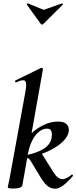

<svg xmlns="http://www.w3.org/2000/svg" viewBox="-20 -1138 464 1167"><path d="M60 8Q41 8 34 5.5Q27 3 27 0Q27 -4 32.5 -26Q38 -48 42 -74L136 -589Q144 -637 131.5 -647Q119 -657 78 -637Q74 -636 72 -642Q70 -648 74 -649L229 -725Q233 -727 237.5 -724Q242 -721 241 -717L150 -205L116 -12Q111 8 60 8ZM317 9Q291 9 271.5 -5.5Q252 -20 228 -58L170 -154Q160 -172 151.5 -175.5Q143 -179 123 -173L228 -214L298 -102Q319 -68 333 -58.5Q347 -49 360 -49Q370 -49 384 -55.5Q398 -62 414 -75Q418 -79 422 -74.5Q426 -70 422 -67Q356 9 317 9ZM123 -173V-191Q181 -203 218.5 -219.5Q256 -236 274.5 -258.5Q293 -281 295 -311Q297 -332 290.5 -344Q284 -356 267 -356Q227 -356 195 -314.5Q163 -273 150 -205L104 -243Q128 -287 164.5 -322Q201 -357 244.5 -378Q288 -399 331 -399Q363 -399 377.5 -389Q392 -379 396 -365Q400 -351 398 -339Q393 -307 359 -274.5Q325 -242 265.5 -215.5Q206 -189 123 -173ZM227 -994 143 -1110Q142 -1112 145 -1115.5Q148 -1119 151 -1117L245 -1078L356 -1117Q358 -1118 361 -1115Q364 -1112 362 -1110L245 -994Q234 -983 227 -994Z"/></svg>

Font: Cormorant
Style: Bold Italic
Weight: 700
Italic angle: -10°
Designer: Christian Thalmann (Catharsis Fonts)
Foundry: Catharsis Fonts
Version: Version 4.000